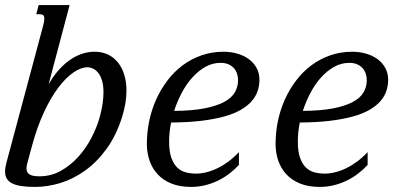

<svg xmlns="http://www.w3.org/2000/svg" viewBox="-34 -736 1635 767"><path d="M75.2 -84.5Q71.8 -72.8 71.8 -63Q71.8 -47.4 83.3 -39.6Q94.7 -31.7 124 -31.7Q169.4 -31.7 208.3 -53.2Q247.1 -74.7 278.1 -108.9Q309.1 -143.1 331.1 -185.1Q353 -227.1 364.3 -268.1Q372.6 -298.3 376 -322.8Q379.4 -347.2 379.4 -367.2Q379.4 -395 373.5 -414.3Q367.7 -433.6 358.2 -445.3Q348.6 -457 337.2 -462.2Q325.7 -467.3 314.9 -467.3Q289.6 -467.3 259.3 -446.5Q229 -425.8 199 -386Q168.9 -346.2 141.6 -287.6Q114.3 -229 93.8 -153.3ZM160.2 -399.4Q195.8 -461.4 243.7 -495.4Q291.5 -529.3 344.2 -529.3Q374 -529.3 397.5 -518.1Q420.9 -506.8 437.3 -486.3Q453.6 -465.8 462.4 -437.3Q471.2 -408.7 471.2 -373.5Q471.2 -325.2 453.6 -268.1Q429.7 -192.9 390.6 -139.9Q351.6 -86.9 304.4 -53.5Q257.3 -20 206.1 -4.6Q154.8 10.7 106.4 10.7Q73.2 10.7 50.3 7.1Q27.3 3.4 13.2 -4.2Q-1 -11.7 -7.3 -23.2Q-13.7 -34.7 -13.7 -50.8Q-13.7 -66.4 -7.8 -87.9L137.7 -630.9Q143.1 -651.4 143.1 -661.1Q143.1 -671.9 138.2 -675.5Q133.3 -679.2 124.5 -679.2H110.8L120.6 -715.8H244.1Z M552.7 -161.1Q552.7 -208 562.3 -253.4Q571.8 -298.8 590.3 -339.6Q608.9 -380.4 635.5 -415.3Q662.1 -450.2 696 -475.3Q730 -500.5 771 -514.9Q812 -529.3 858.9 -529.3Q888.2 -529.3 914.3 -521.7Q940.4 -514.2 960 -499.8Q979.5 -485.4 991 -464.6Q1002.4 -443.8 1002.4 -417.5Q1002.4 -394 995.1 -372.3Q987.8 -350.6 971.4 -331.8Q955.1 -313 928.2 -297.4Q901.4 -281.7 862.1 -270.8Q822.8 -259.8 770 -253.4Q717.3 -247.1 649.4 -246.6Q641.6 -208 641.6 -170.4Q641.6 -130.9 650.4 -106Q659.2 -81.1 673.8 -66.9Q688.5 -52.7 708 -47.6Q727.5 -42.5 749.5 -42.5Q769 -42.5 790.8 -47.9Q812.5 -53.2 834.7 -64Q856.9 -74.7 878.7 -90.8Q900.4 -106.9 920.4 -128.4V-77.1Q903.3 -58.6 882.3 -42.5Q861.3 -26.4 837.2 -14.6Q813 -2.9 785.9 3.9Q758.8 10.7 729.5 10.7Q684.1 10.7 650.9 -2.7Q617.7 -16.1 595.9 -39.6Q574.2 -63 563.5 -94.2Q552.7 -125.5 552.7 -161.1ZM917 -415.5Q917 -428.7 913.1 -441.2Q909.2 -453.6 900.6 -463.4Q892.1 -473.1 878.9 -479Q865.7 -484.9 847.2 -484.9Q814.9 -484.9 786.6 -469Q758.3 -453.1 734.4 -426.5Q710.4 -399.9 692.1 -365.2Q673.8 -330.6 661.6 -293Q733.4 -293.5 782.2 -303Q831.1 -312.5 861.1 -328.6Q891.1 -344.7 904.1 -366.9Q917 -389.2 917 -415.5Z M1066.9 -161.1Q1066.9 -208 1076.4 -253.4Q1085.9 -298.8 1104.5 -339.6Q1123 -380.4 1149.7 -415.3Q1176.3 -450.2 1210.2 -475.3Q1244.1 -500.5 1285.2 -514.9Q1326.2 -529.3 1373 -529.3Q1402.3 -529.3 1428.5 -521.7Q1454.6 -514.2 1474.1 -499.8Q1493.7 -485.4 1505.1 -464.6Q1516.6 -443.8 1516.6 -417.5Q1516.6 -394 1509.3 -372.3Q1502 -350.6 1485.6 -331.8Q1469.2 -313 1442.4 -297.4Q1415.5 -281.7 1376.2 -270.8Q1336.9 -259.8 1284.2 -253.4Q1231.4 -247.1 1163.6 -246.6Q1155.8 -208 1155.8 -170.4Q1155.8 -130.9 1164.6 -106Q1173.3 -81.1 1188 -66.9Q1202.6 -52.7 1222.2 -47.6Q1241.7 -42.5 1263.7 -42.5Q1283.2 -42.5 1304.9 -47.9Q1326.7 -53.2 1348.9 -64Q1371.1 -74.7 1392.8 -90.8Q1414.6 -106.9 1434.6 -128.4V-77.1Q1417.5 -58.6 1396.5 -42.5Q1375.5 -26.4 1351.3 -14.6Q1327.1 -2.9 1300 3.9Q1272.9 10.7 1243.7 10.7Q1198.2 10.7 1165 -2.7Q1131.8 -16.1 1110.1 -39.6Q1088.4 -63 1077.6 -94.2Q1066.9 -125.5 1066.9 -161.1ZM1431.2 -415.5Q1431.2 -428.7 1427.2 -441.2Q1423.3 -453.6 1414.8 -463.4Q1406.2 -473.1 1393.1 -479Q1379.9 -484.9 1361.3 -484.9Q1329.1 -484.9 1300.8 -469Q1272.5 -453.1 1248.5 -426.5Q1224.6 -399.9 1206.3 -365.2Q1188 -330.6 1175.8 -293Q1247.6 -293.5 1296.4 -303Q1345.2 -312.5 1375.2 -328.6Q1405.3 -344.7 1418.2 -366.9Q1431.2 -389.2 1431.2 -415.5Z"/></svg>

Font: Arian Grqi
Style: Italic
Weight: 400
Italic angle: -15°
Designer: Ruben Hakobyan (Tarumian)
Foundry: Ruben Hakobyan (Tarumian)
Version: Version 1.002